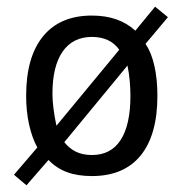

<svg xmlns="http://www.w3.org/2000/svg" viewBox="-20 -511 540 570"><path d="M358.4 -316.4 170.9 -88.9Q185.5 -70.3 205.6 -60.5Q225.6 -50.8 252.9 -50.8Q309.6 -50.8 338.4 -95.7Q367.2 -140.6 367.2 -226.6Q367.2 -247.1 365.2 -270Q363.3 -293 358.4 -316.4ZM334 -363.3Q320.3 -382.8 299.8 -392.1Q279.3 -401.4 252.9 -401.4Q196.3 -401.4 166 -357.9Q135.7 -314.5 135.7 -232.4Q135.7 -212.9 138.7 -189.5Q141.6 -166 147.5 -137.7ZM90.8 -73.2Q75.2 -101.6 66.4 -141.1Q57.6 -180.7 57.6 -226.6Q57.6 -341.8 107.9 -403.3Q158.2 -464.8 252.9 -464.8Q293 -464.8 325.2 -453.6Q357.4 -442.4 381.8 -419.9L440.4 -491.2L478.5 -460L412.1 -380.9Q429.7 -354.5 438.5 -314.9Q447.3 -275.4 447.3 -226.6Q447.3 -110.4 397.5 -49.3Q347.7 11.7 252.9 11.7Q210 11.7 178.7 0Q147.5 -11.7 124 -36.1L58.6 39.1L21.5 7.8Z"/></svg>

Font: BabelStone Coelbren y Beirdd
Style: Regular
Weight: 400
Designer: Andrew West
Foundry: BabelStone
Version: Version 1.00;September 27, 2022